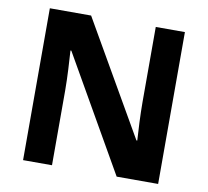

<svg xmlns="http://www.w3.org/2000/svg" viewBox="-79 -802 963 889"><g transform="rotate(10 402.5 -357.0)"><path d="M720 0V-714H583V-360C583 -305 587 -221 590 -181H586L279 -714H85V0H221V-352C221 -413 216 -492 213 -538H217L525 0Z"/></g></svg>

Font: Noto Sans Lao UI
Style: Bold
Weight: 700
Designer: Monotype Design Team
Foundry: Monotype Imaging Inc.
Version: Version 2.000